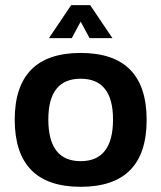

<svg xmlns="http://www.w3.org/2000/svg" viewBox="-20 -718 621 739"><path d="M290.5 -97.7Q415 -97.7 415 -258.3Q415 -415 290.5 -415Q166 -415 166 -258.3Q166 -97.7 290.5 -97.7ZM36.6 -256.3Q36.6 -514.2 290.5 -514.2Q544.4 -514.2 544.4 -256.3Q544.4 1 290.5 1Q37.6 1 36.6 -256.3ZM253.9 -698.2H327.1L412.6 -571.3H324.7L290.5 -634.8L256.3 -571.3H168.5Z"/></svg>

Font: SansationBold
Style: Bold
Weight: 700
Designer: Bernd Montag
Version: Version 1.301